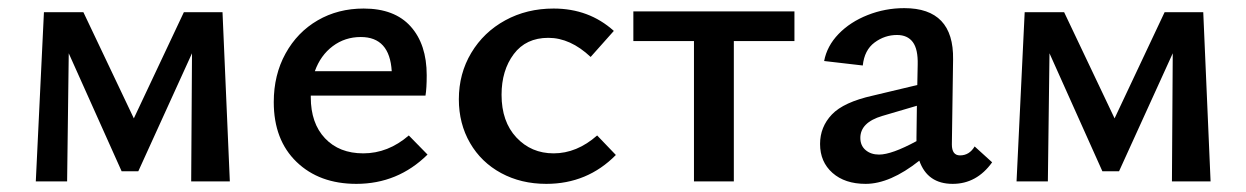

<svg xmlns="http://www.w3.org/2000/svg" viewBox="-20 -446 3064 472"><path d="M450 0 452 -315 320 -25H279L149 -315L145 0H68L88 -416H185L309 -155L432 -416H527L545 0Z M1031 -66Q958 6 856 6Q765 6 709 -48Q653 -102 653 -195Q653 -262 682 -314.5Q711 -367 761 -396Q811 -425 874 -425Q950 -425 989.5 -381Q1029 -337 1029 -261Q1029 -229 1026 -211H744V-207Q744 -143 779 -106Q814 -69 873 -69Q934 -69 985 -113ZM754 -271H943Q938 -355 867 -355Q828 -355 798 -332.5Q768 -310 754 -271Z M1108 -202Q1108 -265 1138.5 -316Q1169 -367 1222 -396Q1275 -425 1341 -425Q1428 -425 1489 -370L1432 -306Q1382 -353 1328 -353Q1273 -353 1243 -313Q1213 -273 1213 -213Q1213 -147 1249.5 -108Q1286 -69 1341 -69Q1398 -69 1448 -113L1494 -65Q1424 6 1323 6Q1261 6 1212 -20.5Q1163 -47 1135.5 -94.5Q1108 -142 1108 -202Z M1933 -345H1784V0H1686V-345H1537V-418H1933Z M2419 -47Q2381 6 2322 6Q2260 6 2240 -51Q2168 6 2108 6Q2057 6 2026.5 -21Q1996 -48 1996 -92Q1996 -134 2025 -164.5Q2054 -195 2126 -211L2235 -237L2236 -287Q2237 -325 2224 -342.5Q2211 -360 2185 -360Q2155 -360 2130 -341.5Q2105 -323 2101 -285L2006 -296Q2013 -333 2041.5 -362.5Q2070 -392 2113 -409Q2156 -426 2203 -426Q2325 -426 2323 -300L2320 -91Q2320 -64 2340 -64Q2363 -64 2376 -86ZM2233 -99V-108L2234 -186L2149 -161Q2095 -145 2095 -107Q2095 -88 2108 -77Q2121 -66 2141 -66Q2172 -66 2233 -99Z M2861 0 2863 -315 2731 -25H2690L2560 -315L2556 0H2479L2499 -416H2596L2720 -155L2843 -416H2938L2956 0Z"/></svg>

Font: Ysabeau Semibold
Style: Regular
Weight: 600
Designer: Christian Thalmann (Catharsis Fonts)
Version: Version 0.003